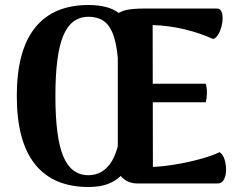

<svg xmlns="http://www.w3.org/2000/svg" viewBox="-20 -732 961 766"><path d="M546 -280Q539 -215 526.5 -161Q514 -107 491.5 -68Q469 -29 431 -7.5Q393 14 333 14Q192 14 119.5 -77Q47 -168 47 -349Q47 -530 119.5 -621Q192 -712 333 -712Q410 -712 451.5 -682Q493 -652 513.5 -595Q534 -538 545 -456L453 -461Q449 -540 435 -584Q421 -628 396 -646.5Q371 -665 333 -665Q264 -665 232.5 -590Q201 -515 201 -349Q201 -183 232.5 -108Q264 -33 333 -33Q392 -33 426.5 -89.5Q461 -146 467 -279ZM530 0Q496 0 473 -18.5Q450 -37 450 -71V-533Q450 -562 446.5 -595.5Q443 -629 430 -663Q456 -686 483 -692Q510 -698 557 -698H846Q860 -698 865 -682Q870 -666 867 -643.5Q864 -621 854.5 -601.5Q845 -582 831 -576Q779 -600 716.5 -615Q654 -630 589 -632L590 -66Q634 -68 686 -77Q738 -86 784 -99Q830 -112 856 -125Q869 -117 875.5 -97Q882 -77 882 -54.5Q882 -32 873.5 -16Q865 0 848 0ZM564 -324V-398H801Q806 -379 805.5 -359.5Q805 -340 801 -324Z"/></svg>

Font: Arima Thin
Style: Bold
Weight: 700
Version: Version 1.100